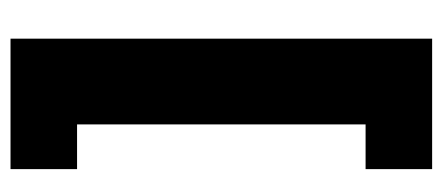

<svg xmlns="http://www.w3.org/2000/svg" viewBox="-258 -458 842 365"><g transform="rotate(-90 162.5 -275.0)"><path d="M272 126H24V-0.5H109V-549H24V-675.5H272Z"/></g></svg>

Font: Anek Odia Medium ExtraBold
Style: Regular
Weight: 800
Version: Version 1.003